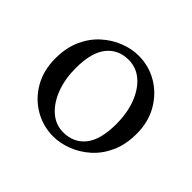

<svg xmlns="http://www.w3.org/2000/svg" viewBox="-116 -604 767 767"><g transform="rotate(45 267.5 -220.0)"><path d="M274 -455Q332 -455 380.5 -426.5Q429 -398 459 -347Q489 -296 489 -228Q489 -168 468.5 -122.5Q448 -77 414 -46.5Q380 -16 339.5 -0.5Q299 15 260 15Q203 15 154 -13.5Q105 -42 75.5 -93Q46 -144 46 -212Q46 -272 66.5 -317.5Q87 -363 121 -393.5Q155 -424 195 -439.5Q235 -455 274 -455ZM277 -25Q336 -25 370 -67.5Q404 -110 404 -199Q404 -260 385.5 -309Q367 -358 334 -386.5Q301 -415 257 -415Q199 -415 165 -372.5Q131 -330 131 -241Q131 -181 149.5 -132Q168 -83 201 -54Q234 -25 277 -25Z"/></g></svg>

Font: Bona Nova
Style: Regular
Weight: 400
Designer: Mateusz Machalski
Foundry: Capitalics
Version: Version 4.001; ttfautohint (v1.8.3)